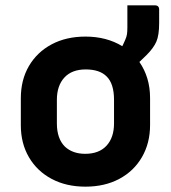

<svg xmlns="http://www.w3.org/2000/svg" viewBox="-20 -687 640 719"><path d="M300 -550Q379 -550 438 -514Q440 -519 443 -524.5Q446 -530 449 -538Q454 -549 455.5 -559Q457 -569 457 -585V-667H560Q576 -667 576 -651V-601Q576 -555 565.5 -531Q555 -507 529 -481Q515 -467 502 -455Q542 -397 542 -320V-219Q542 -151 511.5 -98.5Q481 -46 426.5 -17Q372 12 300 12Q228 12 173.5 -17Q119 -46 88.5 -98Q58 -150 58 -218V-319Q58 -388 88.5 -440Q119 -492 173.5 -521Q228 -550 300 -550ZM301 -427Q249 -427 221 -396.5Q193 -366 193 -313V-225Q193 -168 223 -138Q252 -111 299 -111Q351 -111 379 -141.5Q407 -172 407 -225V-313Q407 -374 379 -401Q353 -427 301 -427Z"/></svg>

Font: Recursive Sn Lnr St
Style: Bold
Weight: 700
Version: Version 1.079;hotconv 1.0.112;makeotfexe 2.5.65598; ttfautoh